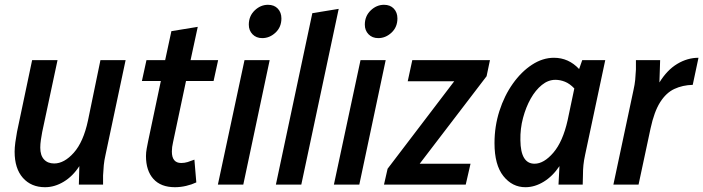

<svg xmlns="http://www.w3.org/2000/svg" viewBox="-20 -770 2934 801"><path d="M41 -137Q41 -154 44 -176.5Q47 -199 51 -220L114 -519H220L156 -219Q153 -203 150.5 -186Q148 -169 148 -154Q148 -122 163.5 -105Q179 -88 206 -88Q248 -88 288 -133Q328 -178 347 -267L399 -519H504L420 -123Q415 -101 413 -81Q411 -61 410 -38V0H309L311 -77Q284 -35 246 -12Q208 11 168 11Q110 11 75.5 -28Q41 -67 41 -137Z M572 -432 591 -519H669L695 -640L805 -658L775 -519H890L871 -432H756L702 -177Q697 -156 697 -138Q697 -90 736 -90Q750 -90 763 -94Q776 -98 791 -104L799 -9Q780 0 756.5 5.5Q733 11 710 11Q651 11 620 -23.5Q589 -58 589 -119Q589 -134 592 -150Q595 -166 598 -181L651 -432Z M1018 -667Q1018 -703 1042.5 -726.5Q1067 -750 1098 -750Q1124 -750 1139 -734Q1154 -718 1154 -693Q1154 -657 1129.5 -634Q1105 -611 1074 -611Q1049 -611 1033.5 -627Q1018 -643 1018 -667ZM889 0 1000 -519H1105L995 0Z M1131 0 1283 -715 1393 -733 1237 0Z M1502 -667Q1502 -703 1526.5 -726.5Q1551 -750 1582 -750Q1608 -750 1623 -734Q1638 -718 1638 -693Q1638 -657 1613.5 -634Q1589 -611 1558 -611Q1533 -611 1517.5 -627Q1502 -643 1502 -667ZM1373 0 1484 -519H1589L1479 0Z M1582 0 1597 -66 1875 -431H1681L1700 -519H2024L2010 -452L1731 -87H1943L1923 0Z M2043 -173Q2043 -243 2063.5 -307Q2084 -371 2119.5 -421Q2155 -471 2199.5 -500Q2244 -529 2291 -529Q2352 -529 2396 -482L2409 -519H2505L2421 -124Q2416 -101 2414 -81.5Q2412 -62 2412 -39L2411 0H2310L2314 -77Q2286 -35 2248.5 -12Q2211 11 2172 11Q2117 11 2080 -35.5Q2043 -82 2043 -173ZM2151 -185Q2152 -87 2210 -87Q2249 -87 2288.5 -133Q2328 -179 2348 -268L2376 -401Q2357 -421 2337 -429Q2317 -437 2297 -437Q2267 -437 2240.5 -415.5Q2214 -394 2194 -358.5Q2174 -323 2162 -278Q2150 -233 2151 -185Z M2539 0 2623 -395Q2628 -417 2630 -437Q2632 -457 2633 -480V-519H2734L2731 -426Q2763 -478 2805.5 -503.5Q2848 -529 2894 -529L2870 -416Q2828 -415 2793.5 -399Q2759 -383 2734 -343.5Q2709 -304 2694 -234L2644 0Z"/></svg>

Font: Radio Canada Condensed Medium
Style: Italic
Weight: 500
Width: 3
Italic angle: -12°
Designer: Charles Daoud, Etienne Aubert Bonn, Alexandre Saumier Demers, Jacques Le Bailly
Foundry: Radio-Canada
Version: Version 2.104; ttfautohint (v1.8.4.7-5d5b);gftools[0.9.28.de